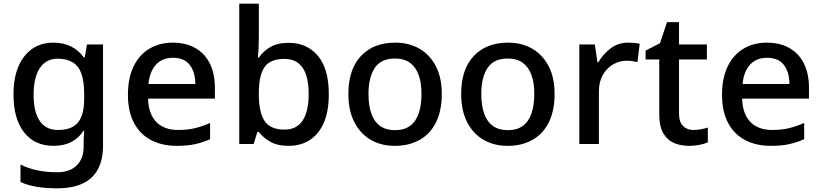

<svg xmlns="http://www.w3.org/2000/svg" viewBox="-20 -780 4452 1040"><path d="M289 240Q229 240 180 232Q131 224 91 206V111Q132 132 181.5 142.5Q231 153 291 153Q358 153 395.5 116Q433 79 433 15V-4Q433 -16 434 -38Q435 -60 436 -71H432Q406 -31 365.5 -10.5Q325 10 270 10Q168 10 110.5 -63Q53 -136 53 -269Q53 -399 111 -474Q169 -549 269 -549Q323 -549 364.5 -528.5Q406 -508 434 -469H439L451 -539H538V8Q538 84 511 135.5Q484 187 429 213.5Q374 240 289 240ZM294 -76Q332 -76 358.5 -86Q385 -96 402.5 -117Q420 -138 428 -170.5Q436 -203 436 -248V-269Q436 -337 421.5 -379.5Q407 -422 374.5 -442Q342 -462 292 -462Q230 -462 196 -411.5Q162 -361 162 -267Q162 -173 195.5 -124.5Q229 -76 294 -76Z M937 10Q859 10 799.5 -20.5Q740 -51 706.5 -113Q673 -175 673 -266Q673 -356 703 -419Q733 -482 788 -515.5Q843 -549 916 -549Q987 -549 1038.5 -519.5Q1090 -490 1117 -435Q1144 -380 1144 -305V-246H782Q784 -164 826 -120Q868 -76 944 -76Q995 -76 1035 -85.5Q1075 -95 1118 -114V-26Q1077 -8 1036 1Q995 10 937 10ZM784 -325H1038Q1038 -388 1008.5 -427.5Q979 -467 917 -467Q859 -467 825 -430Q791 -393 784 -325Z M1544 10Q1482 10 1443.5 -12.5Q1405 -35 1382 -65H1374L1354 0H1276V-760H1382V-577Q1382 -544 1380.5 -515Q1379 -486 1377 -468H1382Q1405 -502 1444 -525Q1483 -548 1545 -548Q1642 -548 1701.5 -478Q1761 -408 1761 -270Q1761 -177 1734 -115Q1707 -53 1658 -21.5Q1609 10 1544 10ZM1522 -78Q1587 -78 1619.5 -127.5Q1652 -177 1652 -271Q1652 -461 1520 -461Q1443 -461 1412.5 -416Q1382 -371 1382 -276V-268Q1382 -175 1412 -126.5Q1442 -78 1522 -78Z M2118 10Q2045 10 1988.5 -22.5Q1932 -55 1899.5 -118Q1867 -181 1867 -271Q1867 -404 1935 -476.5Q2003 -549 2121 -549Q2195 -549 2251.5 -516.5Q2308 -484 2340.5 -422Q2373 -360 2373 -271Q2373 -181 2342 -118Q2311 -55 2253.5 -22.5Q2196 10 2118 10ZM2120 -75Q2170 -75 2201.5 -98.5Q2233 -122 2248 -166Q2263 -210 2263 -271Q2263 -332 2247.5 -374.5Q2232 -417 2200.5 -440Q2169 -463 2119 -463Q2044 -463 2010 -412Q1976 -361 1976 -271Q1976 -210 1991 -166Q2006 -122 2038 -98.5Q2070 -75 2120 -75Z M2729 10Q2656 10 2599.5 -22.5Q2543 -55 2510.5 -118Q2478 -181 2478 -271Q2478 -404 2546 -476.5Q2614 -549 2732 -549Q2806 -549 2862.5 -516.5Q2919 -484 2951.5 -422Q2984 -360 2984 -271Q2984 -181 2953 -118Q2922 -55 2864.5 -22.5Q2807 10 2729 10ZM2731 -75Q2781 -75 2812.5 -98.5Q2844 -122 2859 -166Q2874 -210 2874 -271Q2874 -332 2858.5 -374.5Q2843 -417 2811.5 -440Q2780 -463 2730 -463Q2655 -463 2621 -412Q2587 -361 2587 -271Q2587 -210 2602 -166Q2617 -122 2649 -98.5Q2681 -75 2731 -75Z M3118 0V-539H3202L3216 -443H3221Q3246 -486 3287 -517.5Q3328 -549 3383 -549Q3398 -549 3415.5 -547.5Q3433 -546 3445 -543L3433 -444Q3420 -447 3405 -449Q3390 -451 3373 -451Q3336 -451 3301.5 -431.5Q3267 -412 3245.5 -374.5Q3224 -337 3224 -283V0Z M3712 10Q3668 10 3632 -5Q3596 -20 3573.5 -57Q3551 -94 3551 -161V-458H3477V-506L3555 -546L3593 -660H3658V-539H3809V-458H3658V-165Q3658 -120 3679.5 -98Q3701 -76 3736 -76Q3757 -76 3778 -80Q3799 -84 3814 -89V-9Q3797 -1 3769.5 4.5Q3742 10 3712 10Z M4155 10Q4077 10 4017.5 -20.5Q3958 -51 3924.5 -113Q3891 -175 3891 -266Q3891 -356 3921 -419Q3951 -482 4006 -515.5Q4061 -549 4134 -549Q4205 -549 4256.5 -519.5Q4308 -490 4335 -435Q4362 -380 4362 -305V-246H4000Q4002 -164 4044 -120Q4086 -76 4162 -76Q4213 -76 4253 -85.5Q4293 -95 4336 -114V-26Q4295 -8 4254 1Q4213 10 4155 10ZM4002 -325H4256Q4256 -388 4226.5 -427.5Q4197 -467 4135 -467Q4077 -467 4043 -430Q4009 -393 4002 -325Z"/></svg>

Font: Noto Sans Symbols Medium
Style: Regular
Weight: 500
Version: Version 2.002